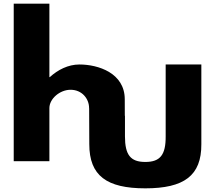

<svg xmlns="http://www.w3.org/2000/svg" viewBox="-20 -880 1174 1048"><path d="M54.9 0H249.6V-290C249.6 -341 306.8 -390 365.1 -390C427.8 -390 466.3 -341 466.3 -290L466.6 -287.1L467.4 -93C467.4 79 562 148 773.2 148C984.4 148 1080 79 1079 -93V-528H884.3V-136C885 -35 854.6 4 773.2 4C691.8 4 662.1 -35 662.1 -136V-248L661.3 -248.4L661 -338C661 -481 516.9 -528 413.5 -528C351.9 -528 295.8 -499 251.8 -459H249.6V-860H54.9Z"/></svg>

Font: Hussar
Style: BdWide
Weight: 700
Foundry: Cannot Into Space Fonts
Version: Version 2.00